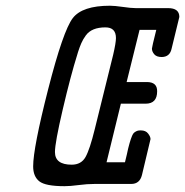

<svg xmlns="http://www.w3.org/2000/svg" viewBox="-20 -639 643 667"><path d="M95.2 -61Q95.2 -125 147.2 -328.6Q199.2 -532.2 232.9 -576.2Q266.1 -619.1 361.8 -619.1Q377.9 -619.1 406.5 -615Q435.1 -610.8 451.2 -610.8H564Q603 -610.8 603 -580.1Q603 -578.1 576.2 -470.2Q570.3 -441.4 542 -440.9Q523.9 -440.9 515.9 -450.4Q507.8 -460 507.8 -470.2Q507.8 -475.1 522.9 -535.2H464.8L419.9 -354H490.2Q526.4 -354 525.9 -321.8Q525.9 -278.8 485.8 -278.8H399.9L350.1 -75.2H414.1Q417 -86.4 420.4 -101.3Q423.8 -116.2 425.3 -123.5Q426.8 -130.9 429.9 -140.9Q433.1 -150.9 434.6 -156Q436 -161.1 439 -167.5Q441.9 -173.8 444.3 -176.5Q446.8 -179.2 450.9 -181.6Q455.1 -184.1 459 -185.1Q462.9 -186 469.2 -186Q486.3 -186 494.6 -175Q502.9 -164.1 502.9 -155.8Q502.9 -153.8 473.1 -30.8Q465.3 0 436 0H309.1Q282.2 0 253.2 3.9Q224.1 7.8 204.1 7.8Q138.2 7.8 116.7 -9Q95.2 -25.9 95.2 -61ZM170.9 -110.8Q170.9 -66.9 229 -66.9Q262.2 -66.9 277.1 -93.5Q292 -120.1 309.1 -189.9L373 -448.2Q382.8 -490.2 382.8 -506.8Q382.8 -543.9 346.2 -543.9Q322.3 -543.9 305.2 -536.9Q288.1 -529.8 278.1 -515.9Q268.1 -502 262.5 -489Q256.8 -476.1 251 -458Q250 -453.1 249 -451.2Q225.1 -375 198 -259Q170.9 -143.1 170.9 -110.8Z"/></svg>

Font: CMU Typewriter Text
Style: BoldItalic
Weight: 700
Italic angle: -14.04°
Version: Version 0.7.0